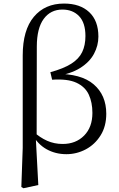

<svg xmlns="http://www.w3.org/2000/svg" viewBox="-20 -825 653 1052"><path d="M96.9 199.6 104.5 -14.5V-521.3Q104.5 -660.1 165.4 -732.8Q226.3 -805.5 330.8 -805.5Q418.8 -805.5 469 -758.3Q519.1 -711.2 519.1 -624.6Q519.1 -575.4 495 -530.2Q470.9 -484.9 418.8 -452.2Q366.7 -419.5 283.1 -407.3V-420.3Q423.9 -422.3 493.1 -363Q562.3 -303.7 562.3 -201.5Q562.3 -132.8 531.1 -83.1Q500 -33.3 450 -6.7Q400 19.8 343.7 19.8Q284.4 19.8 235.6 -7.1Q186.8 -34.1 154.5 -91.6H152.3L161.8 -104.8Q199.2 -70.9 238.4 -53.6Q277.6 -36.2 323.5 -36.2Q395.5 -36.2 440.9 -82.1Q486.3 -128 486.3 -206.3Q486.3 -263.9 466.4 -306.7Q446.6 -349.4 398.7 -371.7Q350.8 -393.9 265.6 -388.2L255.9 -429.4Q328 -449.1 370.2 -475.7Q412.3 -502.3 430.2 -539.5Q448.1 -576.7 448.1 -627.5Q448.1 -700.1 413.4 -736.4Q378.8 -772.6 321.9 -772.6Q257.3 -772.6 219.7 -721.7Q182.1 -670.8 181.7 -571L180.8 -80.1L176 -71.5L189.9 188.8L108.5 206.4Z"/></svg>

Font: Noto Serif TC
Style: Regular
Weight: 200
Designer: Ryoko NISHIZUKA 西塚涼子 (kana & ideographs); Frank Grießhammer (Latin, Greek & Cyrillic); Wenlong ZHANG 张文龙 (bopomofo); San
Foundry: Adobe
Version: Version 2.001;hotconv 1.1.0;makeotfexe 2.6.0